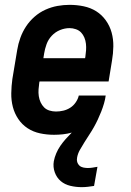

<svg xmlns="http://www.w3.org/2000/svg" viewBox="-20 -548 540 792"><path d="M317 224Q293 224 270 218.5Q247 213 230.5 199Q214 185 206 163Q198 141 202 117Q205 101 212 84.5Q219 68 229 53.5Q239 39 251 25.5Q263 12 276 -1Q258 4 239.5 6Q221 8 203 8Q173 8 145 2Q117 -4 94 -19Q71 -34 55.5 -57Q40 -80 33 -107Q26 -134 26.5 -163.5Q27 -193 31 -222L51 -342Q55 -367 64 -392Q73 -417 87.5 -439Q102 -461 122.5 -479Q143 -497 167.5 -508Q192 -519 217 -523.5Q242 -528 267 -528Q297 -528 325.5 -522Q354 -516 377 -501.5Q400 -487 416.5 -464Q433 -441 440.5 -413.5Q448 -386 447.5 -356.5Q447 -327 442 -298L428 -212H143L142 -207Q140 -193 139 -179Q138 -165 140 -151.5Q142 -138 147.5 -126Q153 -114 162 -105Q171 -96 184 -92Q197 -88 211 -88Q226 -88 241 -91.5Q256 -95 269.5 -103.5Q283 -112 292.5 -126Q302 -140 305 -154H416Q414 -138 409 -121Q404 -104 397.5 -87.5Q391 -71 383.5 -55Q376 -39 367 -23Q358 -7 348 8Q338 23 328.5 38.5Q319 54 310 69.5Q301 85 298 102Q296 112 298.5 120.5Q301 129 307.5 135Q314 141 323.5 143Q333 145 342 145Q352 145 361.5 143.5Q371 142 382 140L368 219Q355 221 342.5 222.5Q330 224 317 224ZM159 -308H331L332 -313Q334 -327 335 -340.5Q336 -354 334.5 -367.5Q333 -381 328 -393Q323 -405 314.5 -414Q306 -423 293 -427.5Q280 -432 267 -432Q247 -432 227.5 -424Q208 -416 193.5 -400.5Q179 -385 172 -365.5Q165 -346 162 -327Z"/></svg>

Font: Iosevka Term Curly Oblique
Style: Bold
Weight: 700
Italic angle: -9°
Designer: Belleve Invis
Foundry: Belleve Invis
Version: Version 32.3.0